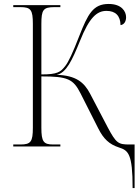

<svg xmlns="http://www.w3.org/2000/svg" viewBox="-20 -740 700 970"><path d="M650 210H660V-10H634C578 -10 567 -16 524 -97L435 -267C405 -324 364 -359 266 -362C315 -371 345 -437 384 -533C431 -651 469 -685 518 -685C564 -685 588 -660 589 -613C609 -616 617 -634 617 -653C617 -682 595 -720 529 -720C450 -720 424 -669 380 -557C347 -472 326 -427 310 -407C286 -376 271 -364 189 -364V-619C189 -690 198 -704 255 -704H285V-714H47V-704H83C136 -704 146 -690 146 -619V-95C146 -24 136 -10 83 -10H47V0H285V-10H249C200 -10 189 -24 189 -95V-354C322 -354 350 -341 387 -268L476 -92C503 -38 532 -11 581 5C628 20 650 36 650 210Z"/></svg>

Font: Noto Serif Display ExtraLight
Style: Regular
Weight: 200
Designer: Monotype Design Team
Foundry: Monotype Imaging Inc.
Version: Version 2.009